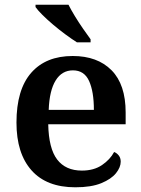

<svg xmlns="http://www.w3.org/2000/svg" viewBox="-20 -786 599 816"><path d="M300 10Q178 10 114 -62Q50 -134 50 -265Q50 -405 112.5 -476.5Q175 -548 289 -548Q394 -548 454 -487.5Q514 -427 514 -308V-258H185Q187 -155 223 -108Q259 -61 328 -61Q379 -61 413.5 -84.5Q448 -108 465 -140Q476 -136 484.5 -125.5Q493 -115 493 -99Q493 -75 473 -50Q453 -25 410.5 -7.5Q368 10 300 10ZM379 -319Q379 -397 358.5 -442Q338 -487 290 -487Q243 -487 216.5 -444Q190 -401 187 -319ZM307 -606Q285 -620 258.5 -639.5Q232 -659 206 -681Q180 -703 160 -723Q140 -743 131 -756V-766H271Q282 -744 298.5 -717Q315 -690 333 -664Q351 -638 365 -619V-606Z"/></svg>

Font: Noto Rashi Hebrew SemiBold
Style: Regular
Weight: 600
Version: Version 1.006